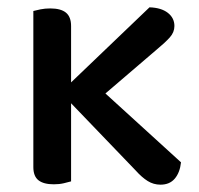

<svg xmlns="http://www.w3.org/2000/svg" viewBox="-20 -497 544 524"><path d="M174 -261H71V-467Q78 -469 90.5 -471.5Q103 -474 117 -474Q146 -474 160 -462.5Q174 -451 174 -426ZM220 -201 154 -253 388 -477Q420 -476 438 -462Q456 -448 456 -426Q456 -409 443.5 -395Q431 -381 408 -362ZM154 -236 227 -279 474 -54Q471 -26 457 -9.5Q443 7 418 7Q399 7 383 -3Q367 -13 350 -32ZM71 -296H174V-2Q167 0 154.5 3Q142 6 127 6Q99 6 85 -5Q71 -16 71 -41Z"/></svg>

Font: Baloo Bhaijaan 2 Medium
Style: Regular
Weight: 500
Designer: Sanskriti Dholi, Noopur Datye and Ek Type
Foundry: Ek Type
Version: Version 1.701